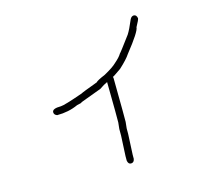

<svg xmlns="http://www.w3.org/2000/svg" viewBox="-111 -788 1223 1083"><g transform="rotate(-15 500.0 -246.5)"><path d="M755.9 -648.4Q771.5 -648.4 775.4 -627Q775.4 -618.7 753.9 -580.1Q753.9 -555.2 668 -447.3Q649.9 -419.4 603.5 -377Q556.2 -343.8 552.7 -343.8Q552.7 -341.8 554.7 -337.9Q556.6 -215.8 556.6 -150.4V-80.1Q556.6 -76.2 552.7 -43V-11.7Q546.9 98.6 546.9 109.4V132.8Q543.5 154.3 525.4 154.3Q509.8 154.3 505.9 132.8V105.5Q511.7 -2 511.7 -11.7V-50.8Q511.7 -54.7 515.6 -87.9V-158.2Q515.6 -220.2 513.7 -324.2Q493.2 -315.4 466.8 -296.9L345.7 -252Q345.7 -247.6 316.4 -242.2Q261.2 -216.8 193.4 -216.8Q175.8 -223.1 175.8 -238.3Q175.8 -259.8 226.6 -259.8Q246.1 -259.8 357.4 -298.8Q365.7 -304.2 457 -337.9Q461.9 -346.2 511.7 -367.2Q564 -396 584 -416Q615.2 -442.9 625 -460.9Q628.9 -462.9 695.3 -552.7Q710.9 -576.7 734.4 -632.8Q742.7 -648.4 755.9 -648.4Z"/></g></svg>

Font: CEF Fonts CJK Mono
Style: Regular
Weight: 400
Designer: PartyBoss (派对大魔王)
Version: Release 2.25